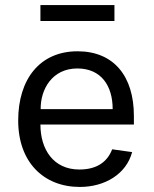

<svg xmlns="http://www.w3.org/2000/svg" viewBox="-20 -730 608 760"><path d="M433 -710H140V-647H433ZM140 -237H510V-271C510 -429 430 -527 287 -527C138 -527 52 -417 52 -253C52 -88 153 10 296 10C395 10 480 -41 503 -128L424 -139C404 -87 361 -59 294 -59C192 -59 140 -138 140 -237ZM141 -298C140 -377 187 -459 286 -459C381 -459 426 -390 426 -298Z"/></svg>

Font: United Sans
Style: Regular
Weight: 400
Designer: Pablo Impallari, Rodrigo Fuenzalida (Modified by Dan O. Williams)
Version: Version 1.000;PS 001.000;hotconv 1.0.88;makeotf.lib2.5.64775